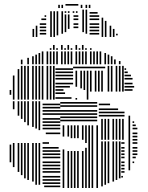

<svg xmlns="http://www.w3.org/2000/svg" viewBox="-20 -936 737 956"><path d="M36 -128H28V-216H36ZM52 -104H44V-224H52ZM52 -392H44V-432H52ZM76 -80H68V-224H76ZM76 -360H68V-432H76ZM92 -64H84V-224H92ZM92 -344H84V-432H92ZM108 -48H100V-224H108ZM108 -328H100V-432H108ZM124 -40H116V-224H124ZM124 -312H116V-432H124ZM148 -32H140V-224H148ZM148 -304H140V-432H148ZM164 -16H156V-224H164ZM164 -296H156V-432H164ZM180 -16H172V-224H180ZM180 -288H172V-432H180ZM280 -4H200V-12H280ZM280 -20H192V-28H280ZM280 -36H192V-44H280ZM280 -52H192V-60H280ZM280 -76H192V-84H280ZM280 -92H192V-100H280ZM280 -108H192V-116H280ZM280 -124H192V-132H280ZM280 -148H192V-156H280ZM280 -164H192V-172H280ZM280 -180H192V-188H280ZM272 -196H192V-204H272ZM224 -220H192V-228H224ZM280 -268H208V-276H280ZM280 -292H192V-300H280ZM280 -308H192V-316H280ZM280 -324H192V-332H280ZM280 -340H192V-348H280ZM280 -364H192V-372H280ZM280 -380H192V-388H280ZM280 -396H192V-404H280ZM280 -412H192V-420H280ZM300 0H292V-192H300ZM300 -256H292V-312H300ZM324 0H316V-184H324ZM324 -256H316V-312H324ZM340 0H332V-184H340ZM340 -248H332V-312H340ZM356 0H348V-184H356ZM356 -248H348V-312H356ZM372 0H364V-184H372ZM372 -248H364V-312H372ZM396 0H388V-184H396ZM396 -240H388V-312H396ZM412 0H404V-200H412ZM412 -224H404V-312H412ZM428 0H420V-312H428ZM444 0H436V-312H444ZM468 0H460V-312H468ZM464 -332H280V-340H464ZM464 -348H280V-356H464ZM464 -364H280V-372H464ZM464 -380H280V-388H464ZM464 -404H280V-412H464ZM464 -420H280V-428H464ZM492 -8H484V-232H492ZM508 -16H500V-232H508ZM524 -24H516V-232H524ZM548 -32H540V-232H548ZM564 -40H556V-232H564ZM580 -48H572V-232H580ZM592 -52H584V-60H592ZM600 -76H584V-84H600ZM600 -92H584V-100H600ZM600 -108H584V-116H600ZM600 -124H584V-132H600ZM600 -148H584V-156H600ZM600 -164H584V-172H600ZM600 -180H584V-188H600ZM600 -196H584V-204H600ZM600 -220H584V-228H600ZM492 -240H484V-344H492ZM508 -240H500V-344H508ZM524 -240H516V-344H524ZM548 -240H540V-344H548ZM564 -240H556V-344H564ZM580 -240H572V-344H580ZM596 -240H588V-344H596ZM600 -356H472V-364H600ZM600 -372H472V-380H600ZM568 -388H472V-396H568ZM528 -412H472V-420H528ZM628 -88H620V-360H628ZM648 -124H640V-132H648ZM656 -148H640V-156H656ZM664 -164H640V-172H664ZM664 -180H640V-188H664ZM664 -196H640V-204H664ZM664 -220H640V-228H664ZM664 -236H640V-244H664ZM664 -252H640V-260H664ZM664 -268H640V-276H664ZM664 -292H640V-300H664ZM656 -308H640V-316H656ZM648 -324H640V-332H648ZM36 -464H28V-488H36ZM52 -440H44V-560H52ZM76 -440H68V-592H76ZM92 -440H84V-608H92ZM108 -440H100V-608H108ZM124 -440H116V-608H124ZM148 -440H140V-608H148ZM164 -440H156V-608H164ZM180 -440H172V-608H180ZM196 -440H188V-608H196ZM220 -440H212V-608H220ZM236 -440H228V-608H236ZM252 -440H244V-608H252ZM336 -444H256V-452H336ZM304 -468H256V-476H304ZM296 -484H256V-492H296ZM328 -500H256V-508H328ZM344 -516H256V-524H344ZM344 -540H256V-548H344ZM344 -556H256V-564H344ZM344 -572H256V-580H344ZM344 -588H256V-596H344ZM364 -440H356V-448H364ZM364 -504H356V-584H364ZM388 -496H380V-584H388ZM404 -488H396V-584H404ZM420 -440H412V-584H420ZM436 -480H428V-584H436ZM460 -480H452V-584H460ZM476 -480H468V-584H476ZM492 -480H484V-584H492ZM504 -596H344V-604H504ZM524 -480H516V-608H524ZM540 -480H532V-608H540ZM564 -480H556V-608H564ZM580 -480H572V-608H580ZM596 -480H588V-608H596ZM640 -484H600V-492H640ZM648 -500H600V-508H648ZM640 -516H600V-524H640ZM640 -540H600V-548H640ZM632 -556H600V-564H632ZM616 -572H600V-580H616ZM608 -588H600V-596H608ZM92 -616H84V-639H92ZM124 -616H116V-648H124ZM148 -616H140V-656H148ZM164 -616H156V-664H164ZM180 -616H172V-672H180ZM196 -616H188V-680H196ZM220 -616H212V-680H220ZM236 -616H228V-680H236ZM252 -616H244V-680H252ZM268 -616H260V-680H268ZM292 -616H284V-680H292ZM308 -616H300V-680H308ZM324 -616H316V-680H324ZM340 -616H332V-680H340ZM364 -616H356V-680H364ZM380 -616H372V-680H380ZM396 -616H388V-680H396ZM412 -616H404V-680H412ZM436 -616H428V-680H436ZM452 -616H444V-680H452ZM468 -616H460V-680H468ZM484 -616H476V-680H484ZM508 -616H500V-672H508ZM524 -616H516V-664H524ZM540 -616H532V-656H540ZM556 -616H548V-640H556ZM580 -616H572V-632H580ZM236 -688H228V-696H236ZM252 -688H244V-696H252ZM268 -688H260V-696H268ZM292 -688H284V-696H292ZM308 -688H300V-696H308ZM324 -688H316V-696H324ZM340 -688H332V-696H340ZM364 -688H356V-696H364ZM380 -688H372V-696H380ZM396 -688H388V-696H396ZM412 -688H404V-696H412ZM436 -688H428V-696H436ZM252 -696H244V-712H252ZM292 -696H284V-712H292ZM324 -696H316V-712H324ZM364 -696H356V-712H364ZM396 -696H388V-712H396ZM150 -752H142V-792H150ZM166 -752H158V-808H166ZM210 -764H178V-772H210ZM210 -780H178V-788H210ZM210 -796H178V-804H210ZM210 -812H178V-820H210ZM210 -836H186V-844H210ZM210 -852H202V-860H210ZM238 -752H230V-880H238ZM254 -752H246V-880H254ZM270 -760H262V-880H270ZM294 -768H286V-880H294ZM310 -776H302V-864H310ZM326 -792H318V-864H326ZM370 -796H346V-804H370ZM370 -812H346V-820H370ZM370 -836H346V-844H370ZM370 -852H346V-860H370ZM310 -872H302V-880H310ZM326 -872H318V-880H326ZM350 -872H342V-880H350ZM366 -872H358V-880H366ZM398 -776H390V-888H398ZM414 -768H406V-888H414ZM474 -764H426V-772H474ZM474 -780H426V-788H474ZM474 -796H426V-804H474ZM474 -812H426V-820H474ZM474 -836H426V-844H474ZM474 -852H426V-860H474ZM466 -868H426V-876H466ZM494 -752H486V-848H494ZM510 -752H502V-832H510ZM534 -752H526V-808H534ZM550 -752H542V-792H550ZM566 -760H558V-768H566ZM278 -896H270V-912H278ZM294 -896H286V-912H294ZM370 -908H306V-916H370ZM390 -896H382V-912H390ZM414 -896H406V-912H414ZM430 -896H422V-912H430Z"/></svg>

Font: Rubik Lines
Style: Regular
Weight: 400
Designer: Hubert and Fischer, NaN
Foundry: Hubert and Fischer, NaN
Version: Version 2.201